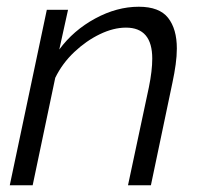

<svg xmlns="http://www.w3.org/2000/svg" viewBox="-20 -550 599 570"><path d="M119 -521H182L156 -403Q198 -460 262.5 -495Q327 -530 392 -530Q453 -530 479 -497Q505 -464 505 -406Q505 -384 501.5 -358.5Q498 -333 492 -305L428 0H360L422 -291Q432 -340 432 -376Q432 -468 354 -468Q317 -468 276.5 -448.5Q236 -429 200.5 -395.5Q165 -362 144 -319L77 0H9Z"/></svg>

Font: Raleway
Style: Italic
Weight: 400
Italic angle: -12°
Designer: Matt McInerney, Pablo Impallari, Rodrigo Fuenzalida
Foundry: Matt McInerney, Pablo Impallari, Rodrigo Fuenzalida
Version: Version 4.026